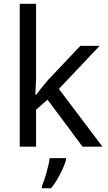

<svg xmlns="http://www.w3.org/2000/svg" viewBox="-20 -780 574 1021"><path d="M171.9 -275.9 201.7 -314 235.8 -355 407.2 -536.1H509.8L293 -307.1L524.9 0H418.9L232.9 -250L171.9 -196.8V0H85V-759.8H171.9V-362.8L168 -275.9ZM203.1 209Q213.9 184.1 227.1 138.7Q240.2 93.3 244.1 61H331.1V69.8Q323.2 100.6 299.6 146.2Q275.9 191.9 251 221.2H203.1Z"/></svg>

Font: NotoSans
Style: Regular
Weight: 400
Designer: Monotype Design team
Foundry: Monotype Imaging Inc.
Version: Version 1.04; ttfautohint (v1.4.1)